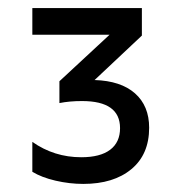

<svg xmlns="http://www.w3.org/2000/svg" viewBox="-20 -935 443 475"><path d="M60 -510V-584Q114 -546 181 -546Q228 -546 252.5 -564.5Q277 -583 277 -618Q277 -685 183 -685Q152 -685 127 -680V-734L251 -849H60V-915H331V-847L214 -737Q279 -735 314 -704Q349 -673 349 -619Q349 -553 305 -516.5Q261 -480 186 -480Q152 -480 117.5 -488Q83 -496 60 -510Z"/></svg>

Font: Application
Style: Regular
Weight: 400
Designer: Wei Huang
Foundry: Wei Huang
Version: Version 0.012